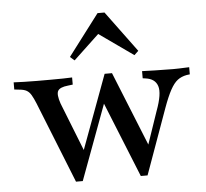

<svg xmlns="http://www.w3.org/2000/svg" viewBox="-50 -716 834 776"><g transform="rotate(-5 367.5 -328.5)"><path d="M227.4 7.3 96 -321.8Q87.1 -343.5 79.4 -356.5Q71.8 -369.4 61.3 -375.4Q50.8 -381.5 32.3 -383.1L11.3 -385.5V-414.5Q29 -413.7 54 -412.9Q79 -412.1 104.8 -412.1H106.5H110.5Q136.3 -412.1 162.5 -412.1Q188.7 -412.1 211.3 -412.5Q233.9 -412.9 248.4 -413.7V-384.7L229 -382.3Q196 -379 187.9 -364.9Q179.8 -350.8 192.7 -312.9L274.2 -106.5L263.7 -100.8L380.6 -416.9L404.8 -397.6L254.8 7.3ZM490.3 7.3 362.9 -308.1 380.6 -416.9H410.5L537.1 -103.2L521.8 -87.9L576.6 -248.4Q602.4 -317.7 592.3 -348.4Q582.3 -379 543.5 -383.9L532.3 -385.5V-414.5Q556.5 -413.7 582.7 -412.9Q608.9 -412.1 632.3 -412.1Q658.9 -411.3 681.5 -412.1Q704 -412.9 723.4 -413.7V-384.7L710.5 -383.1Q688.7 -379 673.4 -367.3Q658.1 -355.6 644 -329.8Q629.8 -304 612.9 -257.3L517.7 7.3ZM264.5 -481.5 246.8 -496.8 373.4 -663.7H401.6L524.2 -497.6L507.3 -481.5L347.6 -594.4L388.7 -598.4Z"/></g></svg>

Font: Playfair 5pt SemiExpanded Light Medium
Style: Regular
Weight: 500
Version: Version 2.203